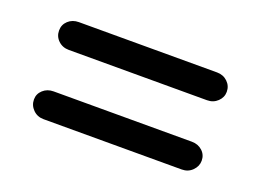

<svg xmlns="http://www.w3.org/2000/svg" viewBox="-54 -572 661 487"><g transform="rotate(20 276.5 -329.0)"><path d="M90 -385Q73 -385 61.5 -396Q50 -407 50 -423Q50 -439 61.5 -449.5Q73 -460 90 -460H463Q480 -460 491.5 -449Q503 -438 503 -422Q503 -407 491.5 -396Q480 -385 463 -385ZM90 -198Q73 -198 61.5 -209.5Q50 -221 50 -237Q50 -252 61.5 -262.5Q73 -273 90 -273H463Q480 -273 491.5 -262.5Q503 -252 503 -236Q503 -221 491.5 -209.5Q480 -198 463 -198Z"/></g></svg>

Font: Quicksand Light Medium
Style: Regular
Weight: 500
Version: Version 3.006